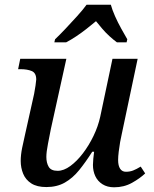

<svg xmlns="http://www.w3.org/2000/svg" viewBox="-20 -786 653 816"><path d="M465 10Q436 10 415.5 -3Q395 -16 385 -37.5Q375 -59 375 -85Q375 -96 376.5 -111.5Q378 -127 380 -141H372Q344 -97 316.5 -63Q289 -29 255.5 -10Q222 9 177 9Q137 9 113 -6.5Q89 -22 78.5 -47.5Q68 -73 68 -102Q68 -127 74 -157Q80 -187 86 -212L125 -387Q128 -402 131 -422.5Q134 -443 134 -448Q134 -476 115 -484Q96 -492 67 -492H57L66 -536H262L196 -237Q191 -211 184 -175.5Q177 -140 177 -119Q177 -94 187 -77Q197 -60 225 -60Q251 -60 279 -80.5Q307 -101 332.5 -134.5Q358 -168 377.5 -208.5Q397 -249 406 -290L458 -536H565L497 -214Q494 -202 490.5 -182Q487 -162 484.5 -141Q482 -120 482 -106Q482 -82 490.5 -69Q499 -56 515 -56Q532 -56 546 -61.5Q560 -67 578 -78L597 -49Q575 -28 541 -9Q507 10 465 10ZM214 -619Q234 -638 258.5 -664Q283 -690 307.5 -717Q332 -744 348 -766H451Q457 -744 469 -717Q481 -690 495.5 -664Q510 -638 521 -619L518 -606H477Q462 -617 445.5 -632Q429 -647 414.5 -664Q400 -681 388 -696Q370 -681 348.5 -664Q327 -647 304.5 -632Q282 -617 261 -606H211Z"/></svg>

Font: ET Text
Style: Italic
Weight: 470
Italic angle: -12°
Designer: Monotype Design Team
Foundry: Monotype Imaging Inc.
Version: Version 2.009